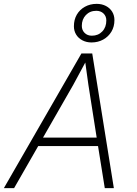

<svg xmlns="http://www.w3.org/2000/svg" viewBox="-38 -975 708 995"><path d="M440 -698 552 0H505L470 -218H160L35 0H-18L384 -698ZM463 -262 420 -536 404 -651 342 -536 185 -262ZM345 -839Q345 -873 360 -899Q375 -925 402 -940Q429 -955 463 -955Q490 -955 511 -944Q532 -933 543.5 -914Q555 -895 555 -871Q555 -837 539.5 -811Q524 -785 497 -770Q470 -755 436 -755Q410 -755 389 -766Q368 -777 356.5 -796Q345 -815 345 -839ZM438 -790Q471 -790 492 -812Q513 -834 513 -869Q513 -891 498.5 -905Q484 -919 461 -919Q428 -919 407 -897Q386 -875 386 -841Q386 -819 400.5 -804.5Q415 -790 438 -790Z"/></svg>

Font: Azeret Mono Thin
Style: Italic
Weight: 100
Italic angle: -12°
Designer: Martin Vácha
Foundry: Displaay
Version: Version 1.000; Glyphs 3.0.3, build 3074